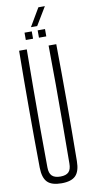

<svg xmlns="http://www.w3.org/2000/svg" viewBox="-111 -1073 539 1122"><g transform="rotate(-10 159.0 -512.0)"><path d="M159.5 6Q101 6 75.5 -20Q50 -46 49 -106Q47 -279.5 47 -453Q47 -626.5 49 -800H94.5Q93.5 -684.5 92.8 -567.2Q92 -450 92.2 -333.2Q92.5 -216.5 93.5 -100.5Q93.5 -65.5 109.5 -49.8Q125.5 -34 159.5 -34Q193.5 -34 208.8 -49.8Q224 -65.5 224 -100.5Q225 -216.5 225.5 -333.2Q226 -450 225.8 -567.2Q225.5 -684.5 224 -800H269.5Q271.5 -626.5 271.5 -453Q271.5 -279.5 269.5 -106Q269 -46 243.2 -20Q217.5 6 159.5 6ZM176.5 -855V-898.5H220V-855ZM98.5 -855V-898.5H141.5V-855ZM141 -923.5 204 -1030.5H242.5L178 -923.5Z"/></g></svg>

Font: Big Shoulders Display Thin Light
Style: Regular
Weight: 300
Version: Version 2.002